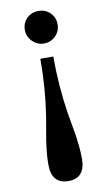

<svg xmlns="http://www.w3.org/2000/svg" viewBox="-89 -824 490 878"><g transform="rotate(-10 155.5 -385.0)"><path d="M126 -563H186Q186 -426 206 -298Q209 -278 215.5 -243Q222 -208 225 -188Q228 -168 231 -138.5Q234 -109 234 -80Q234 10 156 10Q78 10 78 -80Q78 -109 81 -138.5Q84 -168 87 -188Q90 -208 96.5 -243Q103 -278 106 -298Q126 -426 126 -563ZM155 -629Q124 -629 101.5 -651.5Q79 -674 79 -705Q79 -737 101 -758.5Q123 -780 155 -780Q187 -780 209 -758.5Q231 -737 231 -705Q231 -673 209 -651Q187 -629 155 -629Z"/></g></svg>

Font: Libre Baskerville
Style: Bold
Weight: 700
Designer: Pablo Impallari, Rodrigo Fuenzalida
Foundry: Pablo Impallari, Rodrigo Fuenzalida
Version: Version 1.000